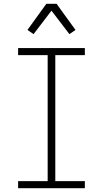

<svg xmlns="http://www.w3.org/2000/svg" viewBox="-20 -987 540 1007"><path d="M75 0V-37H230V-698H75V-735H425V-698H270V-37H425V0ZM156 -808 124 -830 223 -967H277L310 -921L376 -830L344 -808L250 -931Z"/></svg>

Font: Iosevka Curly Slab Extralight
Style: Regular
Weight: 200
Monospace: yes
Designer: Belleve Invis
Foundry: Belleve Invis
Version: Version 22.1.2; ttfautohint (v1.8.4)